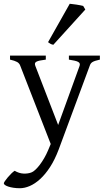

<svg xmlns="http://www.w3.org/2000/svg" viewBox="-43 -747 556 1011"><path d="M482.9 -433.1Q468.3 -429.7 459 -426.8Q449.7 -423.8 443.8 -420.2Q438 -416.5 434.8 -411.9Q431.6 -407.2 429.2 -399.9L266.1 40Q245.6 94.2 220.5 132.8Q195.3 171.4 168.2 196Q141.1 220.7 113.8 232.4Q86.4 244.1 62 244.1Q43.5 244.1 27.8 241.7Q12.2 239.3 1 235.6Q-10.3 231.9 -16.6 227.3Q-22.9 222.7 -22.9 218.3Q-22.9 215.3 -17.1 206.5Q-11.2 197.8 -2.4 187.3Q6.3 176.8 16.4 167Q26.4 157.2 34.2 152.3Q57.6 166 80.8 167Q104 168 122.1 161.1Q130.9 158.2 142.6 147.5Q154.3 136.7 166.3 121.1Q178.2 105.5 189.7 85.7Q201.2 65.9 210 44.9L224.1 11.2L64 -399.9Q59.6 -413.6 46.9 -420.7Q34.2 -427.7 9.8 -433.1V-454.1H198.2V-433.1Q179.2 -430.7 167.2 -428.2Q155.3 -425.8 148.7 -422.1Q142.1 -418.5 141.1 -413.1Q140.1 -407.7 143.1 -399.9L263.2 -88.9L376 -399.9Q378.4 -407.2 376.7 -412.4Q375 -417.5 368.4 -421.1Q361.8 -424.8 349.9 -427.5Q337.9 -430.2 319.8 -433.1V-454.1H482.9ZM237.8 -511.2Q229 -512.7 222.2 -516.6Q215.3 -520.5 210 -524.9L324.2 -727.1Q330.1 -726.6 339.6 -725.3Q349.1 -724.1 359.6 -722.7Q370.1 -721.2 379.9 -719.2Q389.6 -717.3 395 -715.8L406.2 -696.8Z"/></svg>

Font: Gentium
Style: Regular
Weight: 400
Designer: J. Victor Gaultney
Version: Version 1.03; 2011; OFL 1.1 release